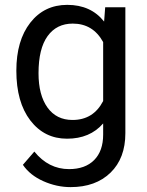

<svg xmlns="http://www.w3.org/2000/svg" viewBox="-20 -558 601 786"><path d="M46.9 -268.6Q46.9 -392.1 104 -465.1Q161.1 -538.1 255.4 -538.1Q352.1 -538.1 406.2 -469.7L410.6 -528.3H493.2V-12.7Q493.2 89.8 432.4 148.9Q371.6 208 269 208Q211.9 208 157.2 183.6Q102.5 159.2 73.7 116.7L120.6 62.5Q178.7 134.3 262.7 134.3Q328.6 134.3 365.5 97.2Q402.3 60.1 402.3 -7.3V-52.7Q348.1 9.8 254.4 9.8Q161.6 9.8 104.2 -64.9Q46.9 -139.6 46.9 -268.6ZM137.7 -258.3Q137.7 -168.9 174.3 -117.9Q210.9 -66.9 276.9 -66.9Q362.3 -66.9 402.3 -144.5V-385.7Q360.8 -461.4 277.8 -461.4Q211.9 -461.4 174.8 -410.2Q137.7 -358.9 137.7 -258.3Z"/></svg>

Font: f42100
Style: 7875512
Weight: 400
Designer: Google
Version: Version 2.137; 2017